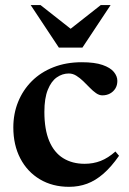

<svg xmlns="http://www.w3.org/2000/svg" viewBox="-20 -710 498 742"><path d="M296 -469.5Q346 -469.5 376.2 -459Q406.5 -448.5 420 -432Q433.5 -415.5 433.5 -397.5Q433.5 -380.5 425.8 -368Q418 -355.5 405 -348.5Q392 -341.5 375.5 -341.5Q363.5 -341.5 351.2 -350Q339 -358.5 326.8 -371.2Q314.5 -384 301.5 -396.5Q288.5 -409 274.8 -417.5Q261 -426 246 -426Q221 -426 199.5 -411Q178 -396 164.8 -363.2Q151.5 -330.5 151.5 -277.5Q151.5 -210 170.2 -165.2Q189 -120.5 224 -98.8Q259 -77 307 -77Q340.5 -77 369.2 -88.2Q398 -99.5 426 -124.5L440 -108Q410 -65 379.5 -38.5Q349 -12 316.5 0Q284 12 247 12Q183 12 134.2 -17Q85.5 -46 58.5 -97.8Q31.5 -149.5 31.5 -217.5Q31.5 -270.5 50 -316.2Q68.5 -362 103 -396.5Q137.5 -431 186.5 -450.2Q235.5 -469.5 296 -469.5ZM272.5 -583.5H233.5L369.5 -690.5H407.5L298.5 -526H207.5L98.5 -690.5H136.5Z"/></svg>

Font: Newsreader 36pt SemiBold
Style: Regular
Weight: 600
Designer: Hugues Gentile
Foundry: Production Type
Version: Version 1.003